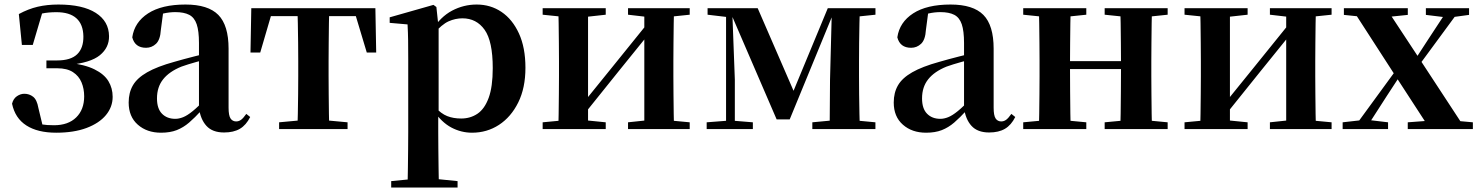

<svg xmlns="http://www.w3.org/2000/svg" viewBox="-20 -572 6559 851"><path d="M229.1 16.2Q146.7 16.2 96.8 -16Q46.8 -48.1 33.4 -112.4Q39.1 -134.9 55 -145.6Q70.9 -156.4 87.8 -156.4Q109.8 -156.4 126.8 -143.2Q143.7 -130.1 150.1 -93.6L171.7 -3.9L115 -34.8Q143.1 -24.4 165.1 -20.6Q187 -16.9 219.4 -16.9Q282.2 -16.9 317.6 -51.5Q353.1 -86.1 353.1 -145.1Q353.1 -178.6 341.3 -207Q329.5 -235.3 303.2 -252.4Q277 -269.4 233.9 -269.4H185.7V-304.1H233.1Q293.9 -304.1 322.2 -331.7Q350.4 -359.2 349.6 -411.2Q348.6 -464.1 318.6 -491Q288.6 -518 230.1 -518Q193.9 -518 166 -512Q138.1 -505.9 109.5 -491L169.3 -522L125.2 -372.8H77L63.5 -509.7Q105.4 -532.4 147.3 -542.2Q189.3 -551.9 238.9 -551.9Q346.5 -551.9 404.5 -514.9Q462.6 -477.8 463.3 -411.7Q464 -361.1 422.6 -327.2Q381.2 -293.2 280 -283.6L281.3 -294.5Q355.3 -286.1 398.6 -264.7Q441.9 -243.3 460.6 -212.2Q479.3 -181.1 479.3 -142.8Q479.3 -98 449.6 -62Q419.9 -26.1 363.8 -4.9Q307.7 16.2 229.1 16.2Z M693.6 16.2Q631.2 16.2 590.8 -19.4Q550.3 -54.9 550.3 -117.6Q550.3 -161.2 569 -193.6Q587.7 -226.1 632.1 -251.5Q676.6 -277 752.4 -297.9Q791.8 -309.4 841.4 -322Q891 -334.6 931 -344.4V-318.9Q891 -308.9 851 -297.6Q810.9 -286.4 784.1 -276.7Q730.3 -254.9 703.1 -220.6Q675.8 -186.4 675.8 -135.9Q675.8 -90.4 698.1 -67.9Q720.3 -45.3 757 -45.3Q773.3 -45.3 791.7 -52.6Q810.1 -59.9 834.4 -79.7Q858.8 -99.4 892.3 -135.5L907.8 -82.4H872.7Q843.6 -50.6 818.2 -28.7Q792.7 -6.8 763.4 4.7Q734 16.2 693.6 16.2ZM973.1 15.2Q921.6 15.2 894.9 -14.2Q868.2 -43.6 861.9 -94V-96.5V-381.4Q861.9 -434.7 851.8 -464.5Q841.7 -494.3 818.6 -506.3Q795.5 -518.3 757 -518.3Q731.4 -518.3 704.3 -512.2Q677.2 -506.1 640.8 -491.2L703.1 -516.3L692.9 -439.2Q690.3 -395.9 671.6 -378Q652.8 -360.2 627.3 -360.2Q578.1 -360.2 566.2 -406.5Q575.9 -473.5 636.4 -512.7Q696.9 -551.9 802.1 -551.9Q902.4 -551.9 947.7 -505.9Q993.1 -459.8 993.1 -356.2V-94.8Q993.1 -60.3 1001.8 -47Q1010.6 -33.8 1026.7 -33.8Q1038.3 -33.8 1048.3 -40.9Q1058.3 -48.1 1071.7 -67.2L1088.9 -53.4Q1071 -17.5 1043.2 -1.1Q1015.4 15.2 973.1 15.2Z M1090.2 -339.1 1093.8 -535.7H1643.8L1647.4 -339.1H1605.7L1547.1 -534.2L1613 -500.4H1124.6L1190.5 -534.2L1133.4 -339.1ZM1217.1 0V-29.9L1328.7 -40.2H1409.6L1520.5 -29.9V0ZM1298.2 0Q1299.2 -25.5 1300.1 -67.4Q1300.9 -109.4 1301.4 -154.7Q1301.9 -200 1301.9 -234.8V-301.2Q1301.9 -335.7 1301.4 -381Q1300.9 -426.4 1300.1 -468.7Q1299.2 -511 1298.2 -535.7H1439.4Q1438.4 -511 1437.9 -468.7Q1437.4 -426.4 1436.9 -381Q1436.4 -335.7 1436.4 -301.2V-234.8Q1436.4 -200 1436.9 -154.7Q1437.4 -109.4 1437.9 -67.4Q1438.4 -25.5 1439.4 0Z M1713.9 259.3V230.8L1823 220.1H1902.4L2008.1 230.8V259.3ZM1786.4 259.3Q1787.4 217.3 1787.9 174.2Q1788.4 131 1788.9 89.9Q1789.4 48.8 1789.4 13.8V-308.7Q1789.4 -358.5 1788.9 -393Q1788.4 -427.5 1786.4 -463.8L1707.2 -470.7V-495.2L1901.2 -550.4L1914.2 -540.9L1922.8 -460.8L1924.1 -455V-75.6L1922.4 -63V13Q1922.4 47.8 1922.9 89.3Q1923.4 130.8 1923.9 174Q1924.4 217.3 1925.4 259.3ZM2072.1 16.2Q2024 16.2 1980.7 -6.7Q1937.4 -29.6 1901.3 -82.3H1889.1L1907.6 -97.8Q1935.5 -67.8 1962.5 -57.3Q1989.6 -46.7 2024.1 -46.7Q2064.7 -46.7 2096.3 -67.9Q2127.8 -89.1 2145.9 -138.2Q2164 -187.4 2164 -270.1Q2164 -389.4 2127.9 -440.1Q2091.8 -490.8 2029.6 -490.8Q1998.3 -490.8 1968.4 -477.5Q1938.5 -464.2 1901 -421.1L1886.1 -437.5H1894.5Q1932.3 -497.6 1983.7 -524.8Q2035.1 -551.9 2092.6 -551.9Q2154.4 -551.9 2202.9 -519.1Q2251.5 -486.2 2280.2 -423.5Q2308.9 -360.9 2308.9 -271.4Q2308.9 -182.3 2277 -117.9Q2245.1 -53.5 2191.7 -18.6Q2138.3 16.2 2072.1 16.2Z M2385.2 0V-29.9L2494 -40.2H2562.4L2664.8 -29.9V0ZM2763.6 0V-29.9L2860.5 -40.2H2928.3L3037 -29.9V0ZM2453.9 0Q2455.6 -25.5 2456.1 -67.4Q2456.6 -109.4 2457.1 -154.7Q2457.6 -200 2457.6 -234.8V-301.2Q2457.6 -335.7 2457.1 -381Q2456.6 -426.4 2456.1 -468.7Q2455.6 -511 2453.9 -535.7H2586.4V0ZM2557.7 -51.6 2509.4 -77.8H2534.4L2693.6 -274.4L2864 -485.4L2911.7 -460.9H2887.5L2723.2 -257.7ZM2835.8 0V-535.7H2967.6Q2966.6 -511 2966.1 -468.7Q2965.6 -426.4 2965.1 -381Q2964.6 -335.7 2964.6 -301.2V-234.8Q2964.6 -200 2965.1 -154.7Q2965.6 -109.4 2966.1 -67.4Q2966.6 -25.5 2967.6 0ZM2385.2 -506.8V-535.7H2664.8V-506.8L2562.7 -495.5H2495ZM2763.6 -506.8V-535.7H3037V-506.8L2928.5 -495.5H2860.8Z M3422.3 -42.8 3220.5 -510.6H3210.7V-535.7H3338.3L3508.1 -144.6H3486.9L3649 -535.7H3682.2V-512.1H3673.2L3480.2 -42.8ZM3657.3 0 3658.9 -217.9 3667.2 -535.7H3791.1Q3790.1 -511 3789.3 -468.7Q3788.4 -426.4 3787.9 -381Q3787.4 -335.7 3787.4 -301.2V-234.8Q3787.4 -200 3787.9 -154.7Q3788.4 -109.4 3789.3 -67.4Q3790.1 -25.5 3791.1 0ZM3112.2 0V-29.9L3207.9 -37.3H3226.5L3316.9 -29.9V0ZM3580.5 0V-29.9L3689.3 -40.2H3751.6L3860.1 -29.9V0ZM3116.2 -506.8V-535.7H3222.8V-495.5H3211.5ZM3198.1 0V-535.7H3225.1L3237 -219.6V0ZM3719.6 -495.5V-535.7H3860.3V-506.8L3751.9 -495.5Z M4084.6 16.2Q4022.2 16.2 3981.8 -19.4Q3941.3 -54.9 3941.3 -117.6Q3941.3 -161.2 3960 -193.6Q3978.7 -226.1 4023.1 -251.5Q4067.6 -277 4143.4 -297.9Q4182.8 -309.4 4232.4 -322Q4282 -334.6 4322 -344.4V-318.9Q4282 -308.9 4242 -297.6Q4201.9 -286.4 4175.1 -276.7Q4121.3 -254.9 4094.1 -220.6Q4066.8 -186.4 4066.8 -135.9Q4066.8 -90.4 4089.1 -67.9Q4111.3 -45.3 4148 -45.3Q4164.3 -45.3 4182.7 -52.6Q4201.1 -59.9 4225.4 -79.7Q4249.8 -99.4 4283.3 -135.5L4298.8 -82.4H4263.7Q4234.6 -50.6 4209.2 -28.7Q4183.7 -6.8 4154.4 4.7Q4125 16.2 4084.6 16.2ZM4364.1 15.2Q4312.6 15.2 4285.9 -14.2Q4259.2 -43.6 4252.9 -94V-96.5V-381.4Q4252.9 -434.7 4242.8 -464.5Q4232.7 -494.3 4209.6 -506.3Q4186.5 -518.3 4148 -518.3Q4122.4 -518.3 4095.3 -512.2Q4068.2 -506.1 4031.8 -491.2L4094.1 -516.3L4083.9 -439.2Q4081.3 -395.9 4062.6 -378Q4043.8 -360.2 4018.3 -360.2Q3969.1 -360.2 3957.2 -406.5Q3966.9 -473.5 4027.4 -512.7Q4087.9 -551.9 4193.1 -551.9Q4293.4 -551.9 4338.7 -505.9Q4384.1 -459.8 4384.1 -356.2V-94.8Q4384.1 -60.3 4392.8 -47Q4401.6 -33.8 4417.7 -33.8Q4429.3 -33.8 4439.3 -40.9Q4449.3 -48.1 4462.7 -67.2L4479.9 -53.4Q4462 -17.5 4434.2 -1.1Q4406.4 15.2 4364.1 15.2Z M4583.9 0Q4585.6 -25.5 4586.1 -67.4Q4586.6 -109.4 4587.1 -154.7Q4587.6 -200 4587.6 -234.8V-301.2Q4587.6 -335.7 4587.1 -381Q4586.6 -426.4 4586.1 -468.7Q4585.6 -511 4583.9 -535.7H4725.6Q4724.6 -511 4724.1 -468.2Q4723.6 -425.4 4723.1 -378.2Q4722.6 -331 4722.6 -291.8V-270.6Q4722.6 -217.9 4723.1 -165Q4723.6 -112.1 4724.1 -68.8Q4724.6 -25.5 4725.6 0ZM4944.6 0Q4946.6 -25.5 4947.1 -68.8Q4947.6 -112.1 4948.1 -165Q4948.6 -217.9 4948.6 -270.6V-291.8Q4948.6 -331 4948.1 -378.2Q4947.6 -425.4 4947.1 -468.2Q4946.6 -511 4944.6 -535.7H5086Q5085 -511 5084.5 -468.7Q5084 -426.4 5083.5 -381Q5083 -335.7 5083 -301.2V-234.8Q5083 -200 5083.5 -154.7Q5084 -109.4 5084.5 -67.4Q5085 -25.5 5086 0ZM4515.2 0V-29.9L4625 -40.2H4686.6L4794.8 -29.9V0ZM4515.2 -506.8V-535.7H4794.8V-506.8L4686.6 -495.5H4625ZM4876.2 0V-29.9L4984.9 -40.2H5047.5L5155.4 -29.9V0ZM4876.2 -506.8V-535.7H5155.4V-506.8L5047.5 -495.5H4984.9ZM4654.9 -265.9V-301H5015.1V-265.9Z M5230.2 0V-29.9L5339 -40.2H5407.4L5509.8 -29.9V0ZM5608.6 0V-29.9L5705.5 -40.2H5773.3L5882 -29.9V0ZM5298.9 0Q5300.6 -25.5 5301.1 -67.4Q5301.6 -109.4 5302.1 -154.7Q5302.6 -200 5302.6 -234.8V-301.2Q5302.6 -335.7 5302.1 -381Q5301.6 -426.4 5301.1 -468.7Q5300.6 -511 5298.9 -535.7H5431.4V0ZM5402.7 -51.6 5354.4 -77.8H5379.4L5538.6 -274.4L5709 -485.4L5756.7 -460.9H5732.5L5568.2 -257.7ZM5680.8 0V-535.7H5812.6Q5811.6 -511 5811.1 -468.7Q5810.6 -426.4 5810.1 -381Q5809.6 -335.7 5809.6 -301.2V-234.8Q5809.6 -200 5810.1 -154.7Q5810.6 -109.4 5811.1 -67.4Q5811.6 -25.5 5812.6 0ZM5230.2 -506.8V-535.7H5509.8V-506.8L5407.7 -495.5H5340ZM5608.6 -506.8V-535.7H5882V-506.8L5773.5 -495.5H5705.8Z M5931 0V-29.9L6019.5 -39.9H6048.6L6132.3 -29.9V0ZM5976.7 0 6204.4 -311.7 6226.2 -291.7H6221.5L6126.3 -146L6032.4 0ZM6219.6 0V-29.9L6357.4 -40.2H6394.6L6508.2 -29.9V0ZM6238.1 -239.8 6216.2 -261.5H6221.8L6311.3 -399.1L6401 -535.7H6455.7ZM6318.1 0 6167.7 -231.4 5971.1 -535.7H6123.8L6269 -315.2L6475.5 0ZM5936.5 -506V-535.7H6219.8V-506L6111.7 -494.8H6045.2ZM6299.9 -506V-535.7H6491.3V-506L6414.2 -495.5H6386Z"/></svg>

Font: Noto Serif KR ExtraLight
Style: Regular
Weight: 200
Designer: Ryoko NISHIZUKA 西塚涼子 (kana & ideographs); Frank Grießhammer (Latin, Greek & Cyrillic); Wenlong ZHANG 张文龙 (bopomofo); San
Foundry: Adobe
Version: Version 2.002-H1;hotconv 1.1.0;makeotfexe 2.6.0